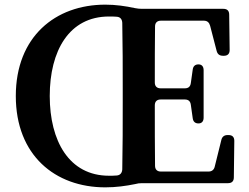

<svg xmlns="http://www.w3.org/2000/svg" viewBox="-20 -781 1070 826"><path d="M194 -368C194 -562 277 -710 449 -710C460 -710 471 -710 482 -709C497 -708 505 -699 506 -683C508 -587 508 -490 508 -393V-343C508 -246 508 -147 506 -52C505 -37 497 -27 482 -26C471 -25 460 -25 449 -25C277 -25 194 -175 194 -368ZM48 -368C48 -113 217 25 433 25C479 25 522 19 561 11C572 8 580 7 591 7H961C977 7 986 -1 986 -18L988 -175C988 -192 979 -200 963 -200H959C944 -200 935 -192 932 -178L904 -65C901 -51 892 -43 877 -43H672C656 -43 647 -52 647 -68C646 -150 646 -236 646 -328C646 -344 655 -353 671 -353H775C790 -353 799 -346 801 -330L809 -273C811 -257 820 -250 834 -250C848 -250 856 -259 856 -275V-479C856 -495 848 -504 834 -504C820 -504 811 -497 809 -481L801 -424C799 -408 790 -401 775 -401H671C655 -401 646 -410 646 -426C646 -509 646 -589 647 -667C647 -683 656 -692 672 -692H857C872 -692 880 -684 884 -670L912 -562C916 -547 925 -541 940 -541H943C959 -541 968 -549 968 -566L966 -718C966 -735 957 -743 941 -743H591C580 -743 572 -744 561 -746C520 -755 477 -761 433 -761C218 -761 48 -623 48 -368Z"/></svg>

Font: 寒蝉锦书宋Pro Soft
Style: Regular
Weight: 700
Designer: 寒蝉锦书宋{Warren} 思源宋体{Ryoko NISHIZUKA 西塚涼子 (kana & ideographs); Frank Grießhammer (Latin, Greek & Cyrillic); Wenlong ZHANG 
Foundry: Adobe & ChillType
Version: Version 2.000;Glyphs 3.1.1 (3135)